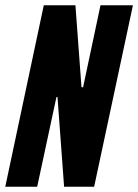

<svg xmlns="http://www.w3.org/2000/svg" viewBox="-31 -708 524 728"><path d="M-11 0 135 -688H255L278 -377H284L350 -688H473L326 0H212L187 -340H183L110 0Z"/></svg>

Font: Saira ExtraCondensed ExtraBold
Style: Italic
Weight: 800
Width: 2
Italic angle: -12°
Designer: Hector Gatti with collaboration of the Omnibus-Type team
Foundry: Omnibus-Type
Version: Version 1.101